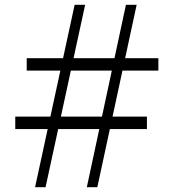

<svg xmlns="http://www.w3.org/2000/svg" viewBox="-20 -785 725 805"><path d="M127 0 293 -765H337L171 0ZM44 -244V-296H596V-244ZM92 -489V-541H644V-489ZM344 0 508 -765H553L388 0Z"/></svg>

Font: Roboto Serif ExtraLight
Style: Regular
Weight: 250
Version: Version 1.007